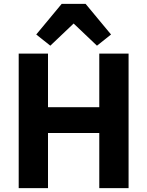

<svg xmlns="http://www.w3.org/2000/svg" viewBox="-20 -976 764 996"><path d="M241 -739 168 -797 300 -956H424L556 -797L483 -739L362 -854ZM77 0V-698H229V-420H495V-698H647V0H495V-286H229V0Z"/></svg>

Font: Anuphan
Style: Bold
Weight: 700
Designer: Mike Abbink, Paul van der Laan, Pieter van Rosmalen, Mint Tantisuwanna
Foundry: Bold Monday; Cadson Demak
Version: Version 3.002;hotconv 1.0.109;makeotfexe 2.5.65596